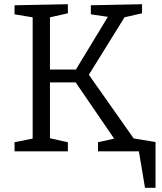

<svg xmlns="http://www.w3.org/2000/svg" viewBox="-20 -718 771 911"><path d="M625 -46 600 -63 694 -43V0H445V-43L534 -63L530 -48L328 -343L354 -327H202L217 -344V-46L204 -65L302 -43V0H49V-43L147 -63L135 -46V-651L146 -634L49 -650V-693L302 -698V-655L205 -633L217 -653V-373L202 -388H355L331 -373L499 -650L507 -636L411 -650V-693L654 -698V-655L558 -633L579 -649L394 -351V-374ZM561 -70 718 -44V173H668L639 0H561Z"/></svg>

Font: Pack4
Style: Regular
Weight: 400
Version: Version 2.002